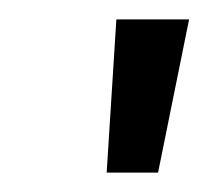

<svg xmlns="http://www.w3.org/2000/svg" viewBox="-20 -504 215 198"><path d="M100 -484 90 -326H143L175 -484Z"/></svg>

Font: Hussar Tani
Style: Kurs
Weight: 700
Foundry: Cannot Into Space Fonts
Version: Version 0.92